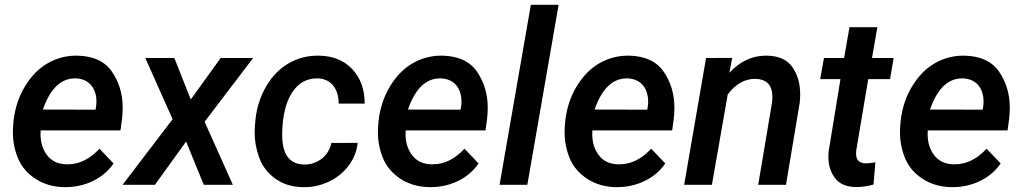

<svg xmlns="http://www.w3.org/2000/svg" viewBox="-20 -770 4262 800"><path d="M247.1 9.8C248.5 9.8 250 9.8 251.5 9.8C293 9.8 331.1 1.5 366.7 -15.6C402.3 -32.7 431.2 -57.1 453.1 -88.9L394.5 -150.4C354 -106.9 310.1 -85.4 262.2 -85.4C260.3 -85.4 258.8 -85.4 256.8 -85.4C222.2 -85.9 195.3 -98.6 176.8 -122.6C158.2 -146.5 148.9 -175.8 148.9 -210.9C148.9 -215.8 148.9 -221.2 149.4 -226.6H481.9L488.8 -277.3C490.2 -292.5 491.2 -307.1 491.2 -321.3C491.2 -378.4 476.1 -428.2 446.3 -471.7C416.5 -514.6 368.7 -536.6 302.7 -538.1C300.8 -538.1 298.8 -538.1 296.9 -538.1C254.9 -538.1 214.8 -527.3 177.7 -505.9C140.1 -483.9 108.9 -451.7 83.5 -409.2C57.6 -366.2 42 -317.9 36.1 -264.2L34.7 -244.1C33.7 -234.9 33.7 -226.1 33.7 -216.8C33.7 -180.2 41 -144.5 55.2 -109.9C69.8 -75.2 94.2 -46.9 127.9 -24.9C161.6 -2.9 201.2 8.8 247.1 9.8ZM296.4 -443.4C342.8 -441.4 373 -413.6 380.4 -367.2C381.3 -360.4 381.8 -354 381.8 -347.2C381.8 -339.4 381.3 -331.5 379.9 -323.2L377.9 -313L158.7 -313.5C188.5 -399.9 233.4 -443.4 292.5 -443.4C293.9 -443.4 294.9 -443.4 296.4 -443.4Z M706.5 -528.3H585.4L699.2 -273.4L490.7 0H625.5L755.4 -180.2L829.1 0H950.2L832.5 -262.7L1034.7 -528.3H899.4L774.9 -355.5Z M1246.6 -84.5C1186 -85.9 1155.8 -127 1155.8 -208.5C1155.8 -211.9 1155.8 -214.8 1155.8 -217.8C1157.7 -290 1171.4 -345.7 1197.3 -384.8C1222.7 -423.8 1257.3 -443.4 1300.3 -443.4C1301.8 -443.4 1303.2 -443.4 1304.7 -443.4C1360.8 -440.9 1391.1 -398.9 1391.1 -338.4H1499.5C1499.5 -397 1482.4 -444.8 1448.2 -481.4C1414.1 -518.1 1368.2 -536.6 1311 -538.1C1308.6 -538.1 1306.2 -538.1 1303.2 -538.1C1259.3 -538.1 1218.8 -527.3 1181.6 -505.4C1144 -483.4 1113.3 -452.1 1089.4 -410.6C1064.9 -369.1 1049.8 -322.8 1044.4 -271.5L1043 -254.4C1042 -242.2 1041 -230 1041 -218.3C1041 -182.6 1047.4 -147.5 1060.5 -112.3C1073.2 -77.1 1095.7 -48.3 1127.4 -25.4C1159.2 -2.4 1197.8 9.3 1243.2 9.8C1245.1 9.8 1247.6 9.8 1249.5 9.8C1284.2 9.8 1317.9 2 1350.6 -13.2C1383.3 -28.8 1410.6 -50.8 1432.6 -79.6C1454.1 -108.4 1466.8 -140.1 1470.2 -174.8L1360.8 -174.3C1355 -147.5 1341.8 -125.5 1320.8 -108.9C1299.8 -92.8 1275.9 -84.5 1249.5 -84.5C1248.5 -84.5 1247.6 -84.5 1246.6 -84.5Z M1768.1 9.8C1769.5 9.8 1771 9.8 1772.5 9.8C1814 9.8 1852.1 1.5 1887.7 -15.6C1923.3 -32.7 1952.1 -57.1 1974.1 -88.9L1915.5 -150.4C1875 -106.9 1831.1 -85.4 1783.2 -85.4C1781.2 -85.4 1779.8 -85.4 1777.8 -85.4C1743.2 -85.9 1716.3 -98.6 1697.8 -122.6C1679.2 -146.5 1669.9 -175.8 1669.9 -210.9C1669.9 -215.8 1669.9 -221.2 1670.4 -226.6H2002.9L2009.8 -277.3C2011.2 -292.5 2012.2 -307.1 2012.2 -321.3C2012.2 -378.4 1997.1 -428.2 1967.3 -471.7C1937.5 -514.6 1889.6 -536.6 1823.7 -538.1C1821.8 -538.1 1819.8 -538.1 1817.9 -538.1C1775.9 -538.1 1735.8 -527.3 1698.7 -505.9C1661.1 -483.9 1629.9 -451.7 1604.5 -409.2C1578.6 -366.2 1563 -317.9 1557.1 -264.2L1555.7 -244.1C1554.7 -234.9 1554.7 -226.1 1554.7 -216.8C1554.7 -180.2 1562 -144.5 1576.2 -109.9C1590.8 -75.2 1615.2 -46.9 1648.9 -24.9C1682.6 -2.9 1722.2 8.8 1768.1 9.8ZM1817.4 -443.4C1863.8 -441.4 1894 -413.6 1901.4 -367.2C1902.3 -360.4 1902.8 -354 1902.8 -347.2C1902.8 -339.4 1902.3 -331.5 1900.9 -323.2L1898.9 -313L1679.7 -313.5C1709.5 -399.9 1754.4 -443.4 1813.5 -443.4C1814.9 -443.4 1815.9 -443.4 1817.4 -443.4Z M2307.6 -750H2191.9L2061.5 0H2177.2Z M2545.9 9.8C2547.4 9.8 2548.8 9.8 2550.3 9.8C2591.8 9.8 2629.9 1.5 2665.5 -15.6C2701.2 -32.7 2730 -57.1 2752 -88.9L2693.4 -150.4C2652.8 -106.9 2608.9 -85.4 2561 -85.4C2559.1 -85.4 2557.6 -85.4 2555.7 -85.4C2521 -85.9 2494.1 -98.6 2475.6 -122.6C2457 -146.5 2447.8 -175.8 2447.8 -210.9C2447.8 -215.8 2447.8 -221.2 2448.2 -226.6H2780.8L2787.6 -277.3C2789.1 -292.5 2790 -307.1 2790 -321.3C2790 -378.4 2774.9 -428.2 2745.1 -471.7C2715.3 -514.6 2667.5 -536.6 2601.6 -538.1C2599.6 -538.1 2597.7 -538.1 2595.7 -538.1C2553.7 -538.1 2513.7 -527.3 2476.6 -505.9C2439 -483.9 2407.7 -451.7 2382.3 -409.2C2356.4 -366.2 2340.8 -317.9 2335 -264.2L2333.5 -244.1C2332.5 -234.9 2332.5 -226.1 2332.5 -216.8C2332.5 -180.2 2339.8 -144.5 2354 -109.9C2368.7 -75.2 2393.1 -46.9 2426.8 -24.9C2460.4 -2.9 2500 8.8 2545.9 9.8ZM2595.2 -443.4C2641.6 -441.4 2671.9 -413.6 2679.2 -367.2C2680.2 -360.4 2680.7 -354 2680.7 -347.2C2680.7 -339.4 2680.2 -331.5 2678.7 -323.2L2676.8 -313L2457.5 -313.5C2487.3 -399.9 2532.2 -443.4 2591.3 -443.4C2592.8 -443.4 2593.8 -443.4 2595.2 -443.4Z M2921.9 -528.3 2830.6 0H2946.3L3012.2 -376.5C3044.9 -419.9 3083 -441.4 3126 -441.4C3126.5 -441.4 3127.4 -441.4 3127.9 -441.4C3169.9 -440.4 3192.9 -420.4 3197.3 -381.8C3197.8 -376.5 3198.2 -371.1 3198.2 -365.2C3198.2 -357.9 3197.8 -350.6 3196.8 -342.8L3139.2 0H3254.9L3312 -341.3C3313.5 -354 3314 -366.2 3314 -377.9C3314 -421.9 3303.2 -459.5 3281.7 -490.2C3260.7 -521 3225.1 -537.1 3175.8 -538.1C3174.3 -538.1 3172.9 -538.1 3171.4 -538.1C3113.8 -538.1 3063 -514.2 3019 -466.8L3030.8 -528.8Z M3519.5 -656.7 3497.1 -528.3H3413.1L3397.5 -440.4H3481.9L3432.6 -138.7C3431.6 -130.9 3431.6 -123.5 3431.6 -116.2C3431.6 -82 3440.4 -53.2 3459 -28.3C3477.1 -3.9 3506.3 8.8 3546.9 9.3C3571.3 9.3 3595.7 5.9 3619.6 -1L3627.4 -93.8C3612.3 -90.8 3598.6 -89.4 3586.4 -89.4C3562.5 -90.3 3549.3 -101.6 3547.4 -122.6C3546.9 -125 3546.9 -127.9 3546.9 -130.9C3546.9 -135.3 3547.4 -139.6 3547.9 -144.5L3597.7 -440.4H3688.5L3703.6 -528.3H3613.3L3635.7 -656.7Z M3943.4 9.8C3944.8 9.8 3946.3 9.8 3947.8 9.8C3989.3 9.8 4027.3 1.5 4063 -15.6C4098.6 -32.7 4127.4 -57.1 4149.4 -88.9L4090.8 -150.4C4050.3 -106.9 4006.3 -85.4 3958.5 -85.4C3956.5 -85.4 3955.1 -85.4 3953.1 -85.4C3918.5 -85.9 3891.6 -98.6 3873 -122.6C3854.5 -146.5 3845.2 -175.8 3845.2 -210.9C3845.2 -215.8 3845.2 -221.2 3845.7 -226.6H4178.2L4185.1 -277.3C4186.5 -292.5 4187.5 -307.1 4187.5 -321.3C4187.5 -378.4 4172.4 -428.2 4142.6 -471.7C4112.8 -514.6 4064.9 -536.6 3999 -538.1C3997.1 -538.1 3995.1 -538.1 3993.2 -538.1C3951.2 -538.1 3911.1 -527.3 3874 -505.9C3836.4 -483.9 3805.2 -451.7 3779.8 -409.2C3753.9 -366.2 3738.3 -317.9 3732.4 -264.2L3731 -244.1C3730 -234.9 3730 -226.1 3730 -216.8C3730 -180.2 3737.3 -144.5 3751.5 -109.9C3766.1 -75.2 3790.5 -46.9 3824.2 -24.9C3857.9 -2.9 3897.5 8.8 3943.4 9.8ZM3992.7 -443.4C4039.1 -441.4 4069.3 -413.6 4076.7 -367.2C4077.6 -360.4 4078.1 -354 4078.1 -347.2C4078.1 -339.4 4077.6 -331.5 4076.2 -323.2L4074.2 -313L3855 -313.5C3884.8 -399.9 3929.7 -443.4 3988.8 -443.4C3990.2 -443.4 3991.2 -443.4 3992.7 -443.4Z"/></svg>

Font: Roboto Medium
Style: Italic
Weight: 500
Italic angle: -12°
Designer: Google
Version: Version 2.137; 2017